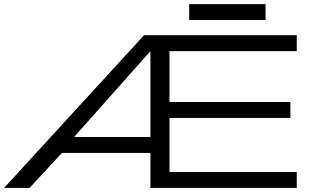

<svg xmlns="http://www.w3.org/2000/svg" viewBox="-20 -923 1540 943"><path d="M0 0 687.5 -750H1437.5V-671.9H812.5V-421.9H1406.2V-343.8H812.5V-78.1H1437.5V0H718.8V-171.9H284.2L125 0ZM343.8 -250H718.8V-671.9ZM909.2 -824.7V-902.8H1284.2V-824.7Z"/></svg>

Font: Michroma
Style: Regular
Weight: 400
Designer: Vernon Adams
Foundry: Vernon Adams
Version: Version 1.100; ttfautohint (v1.8.4.7-5d5b);gftools[0.9.29]